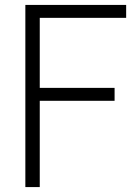

<svg xmlns="http://www.w3.org/2000/svg" viewBox="-20 -760 548 780"><path d="M83 0V-740H492.5V-687.5H141.5V-403H445.5V-350.5H141.5V0Z"/></svg>

Font: Encode Sans SemiCondensed SemiCondensed Light
Style: Regular
Weight: 300
Width: 4
Designer: Multiple Designers
Foundry: Impallari Type
Version: Version 3.000; ttfautohint (v1.8.3) -l 8 -r 50 -G 200 -x 14 